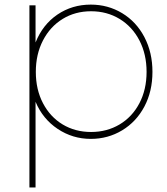

<svg xmlns="http://www.w3.org/2000/svg" viewBox="-20 -600 727 834"><path d="M642.2 -287.8Q642.2 -203.3 607.2 -137.2Q572.2 -71.1 510.6 -33.9Q448.9 3.3 374.4 3.3Q295.6 3.3 230.6 -40Q165.6 -83.3 134.4 -157.8V214.4H107.8V-576.7H134.4V-415.6Q165.6 -493.3 229.4 -536.7Q293.3 -580 374.4 -580Q448.9 -580 510.6 -542.8Q572.2 -505.6 607.2 -438.9Q642.2 -372.2 642.2 -287.8ZM616.7 -287.8Q616.7 -364.4 585.6 -424.4Q554.4 -484.4 499.4 -517.8Q444.4 -551.1 375.6 -551.1Q306.7 -551.1 252.2 -517.8Q197.8 -484.4 166.7 -424.4Q135.6 -364.4 135.6 -287.8Q135.6 -211.1 166.7 -151.7Q197.8 -92.2 252.2 -59.4Q306.7 -26.7 375.6 -26.7Q444.4 -26.7 499.4 -59.4Q554.4 -92.2 585.6 -151.7Q616.7 -211.1 616.7 -287.8Z"/></svg>

Font: Paperlogy 1 Thin
Style: Regular
Weight: 250
Designer: redesigned by Lee Juim, glyphs from Gmarket Sans & Montserrat
Foundry: PT&
Version: Version 1.001